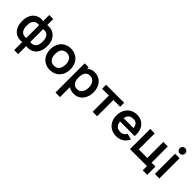

<svg xmlns="http://www.w3.org/2000/svg" viewBox="216 -2066 3623 3623"><g transform="rotate(45 2027.0 -254.5)"><path d="M40 -269.8Q40 -367.1 77.2 -434.8Q114.5 -502.4 179.2 -532.1Q244 -561.8 323 -549.3V-711.5H430V-549.3Q509 -561.8 573.8 -532.1Q638.5 -502.4 675.8 -434.8Q713 -367.1 713 -269.8Q713 -172.6 675.8 -105Q638.5 -37.4 573.8 -7.8Q509 21.8 430 9.3V225H323V9.3Q244 21.8 179.2 -7.8Q114.5 -37.4 77.2 -105Q40 -172.6 40 -269.8ZM162.5 -269.8Q162.5 -209.9 181.1 -168.6Q199.7 -127.2 235.9 -108.8Q272.1 -90.2 323 -98.5V-440.7Q270 -449.3 234 -431Q198 -412.6 180.2 -371.6Q162.5 -330.6 162.5 -269.8ZM590.5 -269.8Q590.5 -331.4 572.8 -372.6Q555 -413.8 519 -431.6Q483 -449.3 430 -440.7V-98.5Q481.3 -90.2 517.3 -108.3Q553.3 -126.4 571.9 -167.5Q590.5 -208.7 590.5 -269.8Z M793 -270.2Q793 -353.9 826.8 -418.6Q860.7 -483.2 921.8 -519.1Q983 -555 1061.7 -555Q1141.9 -555 1203 -518.8Q1264.2 -482.7 1297.7 -417.8Q1331.2 -353 1331.2 -270.2Q1331.2 -186.7 1297.4 -122Q1263.7 -57.2 1202.5 -21.1Q1141.3 15 1061.7 15Q981.5 15 920.6 -21.2Q859.7 -57.4 826.3 -122.2Q793 -186.9 793 -270.2ZM1203.7 -270.2Q1203.7 -350.2 1167.2 -396.2Q1130.7 -442.2 1061.7 -442.2Q1014.2 -442.2 982.8 -420.8Q951.2 -399.5 935.9 -360.9Q920.5 -322.2 920.5 -270.2Q920.5 -217 936.6 -178.2Q952.8 -139.5 984.2 -118.7Q1015.8 -97.8 1061.7 -97.8Q1108.2 -97.8 1140.1 -119.3Q1172 -140.8 1187.8 -179.8Q1203.7 -218.8 1203.7 -270.2Z M1460.5 -270.2Q1460.5 -352.3 1487.7 -416.8Q1514.8 -481.2 1568 -518.1Q1621.1 -555 1695.8 -555Q1770.9 -555 1828 -518.4Q1885.1 -481.8 1916 -416.8Q1947 -351.9 1947 -270.2Q1947 -189.4 1916.4 -124.4Q1885.8 -59.4 1829.7 -22.2Q1773.6 15 1700.3 15Q1623.8 15 1569.7 -21.9Q1515.6 -58.8 1488 -123.3Q1460.5 -187.8 1460.5 -270.2ZM1440.2 -540H1546.7V-160.8H1561.3V240H1440.2ZM1819.5 -270.2Q1819.5 -320.7 1803.9 -360.6Q1788.3 -400.6 1756.6 -423.9Q1724.9 -447.2 1677.8 -447.2Q1633 -447.2 1603.7 -425.2Q1574.4 -403.2 1560.5 -363.7Q1546.7 -324.2 1546.7 -270.2Q1546.7 -215.9 1560.8 -176.3Q1574.8 -136.7 1605 -114.8Q1635.1 -92.8 1682 -92.8Q1727.6 -92.8 1758.5 -116Q1789.3 -139.2 1804.4 -179.2Q1819.5 -219.2 1819.5 -270.2Z M2192.7 -433H2012V-540H2493.7V-433H2313V0H2192.7Z M2558.5 -264.2Q2558.5 -351.3 2592.4 -417.2Q2626.3 -483.2 2687.2 -519.1Q2748.2 -555 2827.2 -555Q2910 -555 2969.2 -516Q3028.4 -477.1 3056.8 -404.9Q3085.2 -332.8 3078.6 -236.3H2959V-280.3Q2958.7 -339.5 2945.1 -376.6Q2931.6 -413.7 2903.8 -431.7Q2875.9 -449.7 2832.2 -449.7Q2783.2 -449.7 2750.7 -429.2Q2718.1 -408.8 2702 -368.9Q2686 -329 2686 -270Q2686 -215.2 2702 -176.7Q2718.1 -138.2 2749.8 -118Q2781.6 -97.8 2827.2 -97.8Q2871.2 -97.8 2903.6 -117.6Q2936 -137.4 2953.5 -174.8L3072.7 -139Q3052.3 -90.9 3016.2 -56.2Q2980 -21.4 2933 -3.2Q2885.9 15 2833.8 15Q2752.8 15 2690.4 -20.3Q2628 -55.7 2593.2 -119.3Q2558.5 -182.9 2558.5 -264.2ZM2648 -327.5H3019.7V-236.3H2648Z M3642.5 0H3189.7V-540H3310V-112.8H3538.2V-540H3658.5V-107H3762.8V113.3H3642.5Z M3853 -540H3973.3V0H3853ZM3840.8 -676.8Q3840.8 -696.8 3850.3 -713.2Q3859.8 -729.7 3876.2 -739.2Q3892.7 -748.8 3913.2 -748.8Q3933.6 -748.8 3950.2 -739.2Q3966.8 -729.7 3976.2 -713.2Q3985.6 -696.8 3985.6 -676.8Q3985.6 -656.8 3976.2 -640.3Q3966.8 -623.9 3950.2 -614.4Q3933.6 -604.8 3913.2 -604.8Q3892.7 -604.8 3876.2 -614.4Q3859.8 -623.9 3850.3 -640.3Q3840.8 -656.8 3840.8 -676.8Z"/></g></svg>

Font: Tap Sans
Style: Regular
Weight: 400
Designer: Tap Payments
Foundry: Tap Payments
Version: Version 1.001;Glyphs 3.1.2 (3151)